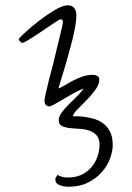

<svg xmlns="http://www.w3.org/2000/svg" viewBox="-20 -673 501 729"><path d="M357 -371Q357 -352 341.5 -331Q326 -310 307 -291Q288 -272 272.5 -256Q257 -240 257 -232Q257 -231 268 -231.5Q279 -232 296 -230Q313 -228 332.5 -223Q352 -218 369 -206.5Q386 -195 397 -174.5Q408 -154 408 -123Q408 -99 398 -71.5Q388 -44 367 -20Q346 4 314.5 20Q283 36 240 36Q223 36 206.5 30Q190 24 190 7Q190 3 192.5 0Q195 -3 198 -9Q216 1 237 1Q271 1 294.5 -12Q318 -25 332 -44Q346 -63 352 -84.5Q358 -106 358 -122Q358 -147 346.5 -159.5Q335 -172 318 -177.5Q301 -183 280.5 -184Q260 -185 243 -187Q226 -189 214.5 -195Q203 -201 203 -217Q203 -231 215.5 -247.5Q228 -264 244.5 -280Q261 -296 276 -311Q291 -326 297 -337Q275 -328 254 -316Q233 -304 215.5 -293.5Q198 -283 185 -276Q172 -269 166 -269Q160 -269 154.5 -274Q149 -279 149 -290Q149 -297 154 -319.5Q159 -342 165.5 -368Q172 -394 178.5 -417.5Q185 -441 187 -452Q190 -464 195 -485Q200 -506 205.5 -528Q211 -550 215 -567.5Q219 -585 219 -590Q219 -596 215.5 -598Q212 -600 210 -600Q207 -600 186.5 -586.5Q166 -573 142 -556.5Q118 -540 95.5 -526Q73 -512 66 -510Q64 -509 58.5 -513.5Q53 -518 51 -523Q51 -527 73 -547.5Q95 -568 125 -591.5Q155 -615 186.5 -634Q218 -653 238 -653Q252 -653 261 -643.5Q270 -634 270 -613Q270 -596 265.5 -571Q261 -546 254 -518.5Q247 -491 239 -462.5Q231 -434 223.5 -409Q216 -384 210 -365Q204 -346 202 -337Q213 -341 227.5 -350Q242 -359 258.5 -367.5Q275 -376 294 -382.5Q313 -389 333 -389Q341 -389 349 -385Q357 -381 357 -371Z"/></svg>

Font: Reenie Beanie
Style: Regular
Weight: 500
Designer: James Grieshaber
Foundry: James Grieshaber
Version: Version 1.000